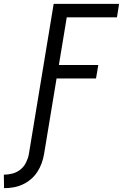

<svg xmlns="http://www.w3.org/2000/svg" viewBox="-118 -755 639 998"><path d="M-97 223 -98 153Q-76 153 -53 147Q-30 141 -11.5 126Q7 111 17.5 89.5Q28 68 32 46L161 -735H501L490 -665H229L188 -417H393L381 -347H176L111 46Q107 70 98.5 93.5Q90 117 76 138.5Q62 160 42 177Q22 194 -1.5 204.5Q-25 215 -49 219Q-73 223 -97 223Z"/></svg>

Font: Iosevka Term Curly
Style: Italic
Weight: 400
Italic angle: -9°
Designer: Belleve Invis
Foundry: Belleve Invis
Version: Version 32.3.0